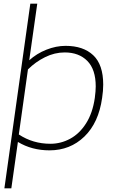

<svg xmlns="http://www.w3.org/2000/svg" viewBox="-20 -811 649 1051"><path d="M545 -348Q545 -314 539 -275Q520 -139 442 -63.5Q364 12 251 12Q154 12 78 -34L42 220H4L146 -791H184L140 -481Q181 -518 234 -539Q287 -560 339 -560Q436 -560 490.5 -508.5Q545 -457 545 -348ZM504 -338Q504 -431 458 -477.5Q412 -524 334 -524Q279 -524 226.5 -498Q174 -472 133 -431L83 -75Q160 -24 256 -24Q313 -24 364 -51.5Q415 -79 451 -135.5Q487 -192 499 -275Q504 -313 504 -338Z"/></svg>

Font: Krub ExtraLight
Style: Italic
Weight: 275
Italic angle: -8°
Designer: Ekaluck Peanpanawate
Foundry: Cadson Demak Co.,Ltd.
Version: Version 1.000; ttfautohint (v1.6)